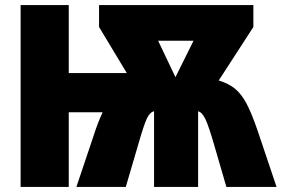

<svg xmlns="http://www.w3.org/2000/svg" viewBox="-20 -734 1106 754"><path d="M975 -628 839 -418Q878 -406 903 -385.5Q928 -365 948 -327.5Q968 -290 991 -223L1066 0H869L821 -165Q800 -238 787 -265.5Q774 -293 758 -297V0H585V-297Q569 -294 557 -269Q545 -244 523 -167L474 0H280L349 -205Q363 -250 383 -293H250V0H61V-714H250V-447H478L369 -628V-714H975ZM601 -574 669 -431 740 -574Z"/></svg>

Font: Noto Sans Display Black Narrow
Style: Regular
Weight: 900
Width: 4
Designer: Monotype Design team
Foundry: Monotype Imaging Inc.
Version: Version 1.000